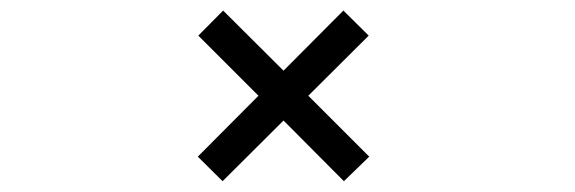

<svg xmlns="http://www.w3.org/2000/svg" viewBox="-20 -485 1090 364"><path d="M355 -188 470 -303.5 356 -417.5 403 -465 517.5 -351 631 -465 679 -417.5 564.5 -303.5 680 -188 632 -141.5 517.5 -256.5 402 -141.5Z"/></svg>

Font: League Mono Extended Light
Style: Regular
Weight: 300
Width: 9
Designer: Tyler Finck
Foundry: The League of Moveable Type / Tyler Finck
Version: Version 2.210